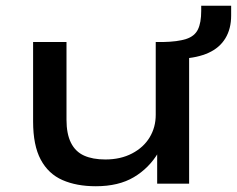

<svg xmlns="http://www.w3.org/2000/svg" viewBox="-20 -638 823 667"><path d="M313 9Q246 9 197 -12.5Q148 -34 121.5 -83.5Q95 -133 95 -216V-492H211V-222Q211 -173 226.5 -142Q242 -111 272 -97.5Q302 -84 346 -84Q399 -84 439 -105Q479 -126 500 -161Q521 -196 521 -239V-492H637V0H526V-108H530Q498 -54 445 -22.5Q392 9 313 9ZM610 -434 546 -477V-492Q597 -493 626.5 -502.5Q656 -512 667.5 -535.5Q679 -559 679 -600V-618H783V-584Q783 -538 763 -505Q743 -472 704.5 -454.5Q666 -437 610 -434Z"/></svg>

Font: Nunito Sans 10pt Expanded SemiBold
Style: Regular
Weight: 600
Width: 7
Designer: Vernon Adams
Foundry: Vernon Adams
Version: Version 3.101;gftools[0.9.27]